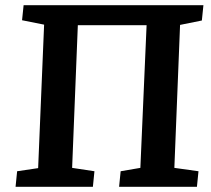

<svg xmlns="http://www.w3.org/2000/svg" viewBox="-20 -720 815 740"><path d="M40 0 46 -60 127 -72 150 -625 65 -642 71 -700H764L758 -641L674 -624L652 -73L745 -60L739 0H439L445 -60L521 -73L545 -623H280L258 -73L344 -60L338 0Z"/></svg>

Font: Literata 12pt SemiBold
Style: Italic
Weight: 600
Italic angle: -2°
Designer: Latin by Veronika Burian and Jose Scaglione. Greek by Irene Vlachou. Cyrillic by Vera Evstafieva
Foundry: TypeTogether
Version: Version 3.002